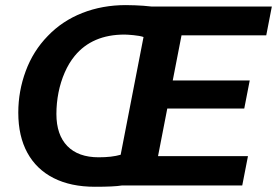

<svg xmlns="http://www.w3.org/2000/svg" viewBox="-20 -713 1065 738"><path d="M447.8 0Q418.5 4.9 344.7 4.9Q252 4.9 186 -28.6Q120.1 -62 85.2 -125.7Q50.3 -189.5 50.3 -279.8Q50.3 -362.8 78.9 -439.9Q107.4 -517.1 163.6 -574.7Q219.2 -632.8 296.4 -663.1Q373.5 -693.4 463.4 -693.4Q482.9 -693.4 499.8 -692.6Q516.6 -691.9 530.8 -690.9L561.5 -688H1024.9L1003.4 -577.1H677.7L644 -403.8H939.9L918.9 -295.9H623L587.4 -112.8H933.1L911.1 0ZM359.4 -108.4Q384.3 -108.4 405.5 -110.8Q426.8 -113.3 443.8 -118.2L531.7 -570.8Q516.6 -575.7 492.7 -577.9Q468.8 -580.1 458.5 -580.1Q334.5 -580.1 267.1 -498Q244.6 -470.7 228.8 -434.3Q212.9 -397.9 204.8 -357.2Q196.8 -316.4 196.8 -274.9Q196.8 -194.8 238.8 -151.6Q280.8 -108.4 359.4 -108.4Z"/></svg>

Font: Arimo
Style: Italic
Weight: 400
Italic angle: -12°
Designer: Steve Matteson
Foundry: Monotype Imaging Inc.
Version: Version 1.33